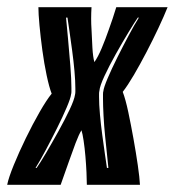

<svg xmlns="http://www.w3.org/2000/svg" viewBox="-61 -515 487 535"><path d="M-41 0Q-37 -20 -22.5 -55.5Q-8 -91 11 -130Q30 -169 49.5 -203Q69 -237 83 -254Q76 -272 69 -305Q62 -338 57 -375Q52 -412 49 -444.5Q46 -477 46 -495H194Q192 -462 194 -433Q195 -408 196.5 -382Q198 -356 202 -342Q212 -356 222.5 -381Q233 -406 242 -432Q253 -462 263 -495H406Q396 -470 380.5 -437Q365 -404 347 -369.5Q329 -335 312 -306Q295 -277 281 -259Q289 -238 296.5 -202.5Q304 -167 311 -128Q318 -89 323 -54.5Q328 -20 329 0H181Q181 -13 180 -34.5Q179 -56 177 -79.5Q175 -103 172 -123Q169 -143 166 -152Q159 -141 149.5 -116Q140 -91 131 -65L108 0ZM38 -47H41Q51 -61 67.5 -89Q84 -117 102 -149.5Q120 -182 133 -209.5Q146 -237 148 -251Q149 -255 149 -259.5Q149 -264 149 -268Q149 -289 146.5 -317Q144 -345 140 -374.5Q136 -404 132.5 -428.5Q129 -453 127 -466H123Q125 -445 128.5 -407.5Q132 -370 135 -332Q138 -294 138 -270Q138 -264 138 -259.5Q138 -255 137 -252Q136 -242 125 -216Q114 -190 98 -158Q82 -126 66 -96Q50 -66 38 -47ZM237 -47H241Q240 -58 237.5 -81.5Q235 -105 232 -134.5Q229 -164 227.5 -192.5Q226 -221 226 -240Q226 -247 226 -252.5Q226 -258 227 -261Q228 -271 239 -297Q250 -323 266 -355Q282 -387 298 -417Q314 -447 326 -466H323Q314 -453 297 -425Q280 -397 261.5 -364Q243 -331 230 -303Q217 -275 216 -262Q215 -258 215 -254Q215 -250 215 -245Q215 -224 217.5 -196Q220 -168 224 -138.5Q228 -109 231.5 -84.5Q235 -60 237 -47Z"/></svg>

Font: Alumni Sans Inline One
Style: Italic
Weight: 400
Italic angle: -8°
Designer: Robert E. Leuschke
Foundry: Robert E. Leuschke
Version: Version 1.100; ttfautohint (v1.8.3)